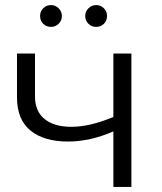

<svg xmlns="http://www.w3.org/2000/svg" viewBox="-20 -737 639 757"><path d="M498 -526V0H427V-219Q336 -179 248 -179Q153 -179 100 -222.5Q47 -266 47 -353V-526H118V-357Q118 -298 156 -267.5Q194 -237 261 -237Q335 -237 427 -276V-526ZM138 -674Q138 -692 150.5 -704.5Q163 -717 181 -717Q198 -717 211 -704.5Q224 -692 224 -674Q224 -656 211.5 -643.5Q199 -631 181 -631Q163 -631 150.5 -643Q138 -655 138 -674ZM359 -717Q377 -717 389.5 -704.5Q402 -692 402 -674Q402 -655 389.5 -643Q377 -631 359 -631Q341 -631 328.5 -643.5Q316 -656 316 -674Q316 -692 329 -704.5Q342 -717 359 -717Z"/></svg>

Font: APTA Sans Regular
Style: Regular
Weight: 400
Version: Version 7.200